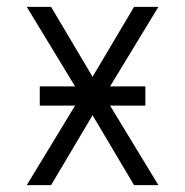

<svg xmlns="http://www.w3.org/2000/svg" viewBox="-20 -540 540 560"><path d="M58 0 199 -232H96V-288H199L58 -520H129L250 -316L371 -520H442L301 -288H404V-232H301L442 0H371L250 -204L129 0Z"/></svg>

Font: Iosevka SS04 Light
Style: Regular
Weight: 300
Monospace: yes
Designer: Belleve Invis
Foundry: Belleve Invis
Version: Version 19.0.0; ttfautohint (v1.8.4)